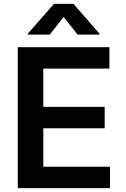

<svg xmlns="http://www.w3.org/2000/svg" viewBox="-20 -971 648 991"><path d="M236.5 -792.3 308.6 -883.2 380.7 -792.3H493.3V-797.6L359 -951H258.5L123.9 -797.6V-792.3ZM71.7 0H547.6V-110.4H203.5V-308.9H520.2V-419.4H203.5V-616.8H544.7V-727.3H71.7Z"/></svg>

Font: TID UI Semi Bold
Style: Regular
Weight: 600
Designer: The TID Project Authors
Foundry: Bakken & Bæck
Version: Version 1.001;hotconv 1.0.109;makeotfexe 2.5.65596